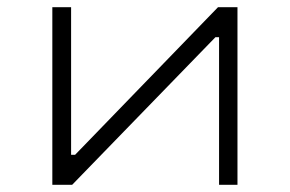

<svg xmlns="http://www.w3.org/2000/svg" viewBox="-20 -512 803 532"><path d="M125 0V-492H177V-83H188L584 -492H638V0H587V-409H577L180 0Z"/></svg>

Font: Nunito Sans 7pt Expanded ExtraLight
Style: Regular
Weight: 250
Width: 7
Designer: Vernon Adams
Foundry: Vernon Adams
Version: Version 3.101;gftools[0.9.27]